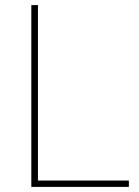

<svg xmlns="http://www.w3.org/2000/svg" viewBox="-20 -827 546 754"><path d="M103 -93H486V-118H129V-807H103Z"/></svg>

Font: Noto Sans Telugu UI Thin
Style: Regular
Weight: 100
Designer: Jelle Bosma - Monotype Design Team
Foundry: Monotype Imaging Inc.
Version: Version 2.005